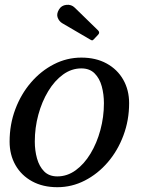

<svg xmlns="http://www.w3.org/2000/svg" viewBox="-20 -770 608 800"><path d="M225.5 -730Q235.5 -747.5 256.5 -749.8Q277.5 -752 291.5 -738L388.5 -643.5Q397.5 -634.5 389 -625.5L372 -607.5Q368 -603 365.2 -602Q362.5 -601 357 -604.5L239 -673.5Q226.5 -681 220.5 -696.2Q214.5 -711.5 225.5 -730ZM20 -180Q20 -251.5 43.8 -314.8Q67.5 -378 109 -426.2Q150.5 -474.5 204.5 -502.2Q258.5 -530 319 -530Q379.5 -530 424.2 -505.5Q469 -481 493.5 -438Q518 -395 518 -340Q518 -269 494.2 -205.5Q470.5 -142 429 -93.8Q387.5 -45.5 333.5 -17.8Q279.5 10 219 10Q158.5 10 113.8 -14.5Q69 -39 44.5 -82Q20 -125 20 -180ZM125 -180Q125 -143 134.2 -109.8Q143.5 -76.5 164 -55.8Q184.5 -35 219 -35Q260 -35 295.2 -60.5Q330.5 -86 357 -129.8Q383.5 -173.5 398.2 -228Q413 -282.5 413 -340Q413 -377 404 -410.2Q395 -443.5 374.2 -464.2Q353.5 -485 319 -485Q278 -485 242.8 -459.5Q207.5 -434 181 -390.2Q154.5 -346.5 139.8 -292.2Q125 -238 125 -180Z"/></svg>

Font: Besley*
Style: Italic
Weight: 400
Italic angle: -13°
Designer: Owen Earl
Foundry: indestructible type*
Version: Version 2.000; ttfautohint (v1.8.3)